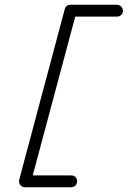

<svg xmlns="http://www.w3.org/2000/svg" viewBox="-20 -693 587 809"><path d="M473 -623H297L118 46H280Q291 46 298 53Q305 60 305 70.5Q305 81 298 88.5Q291 96 280 96H85Q75 96 67.5 88.5Q60 81 60 71Q60 68 61 64L253 -655Q258 -673 278 -673H473Q480 -673 485.5 -669.5Q491 -666 494.5 -660.5Q498 -655 498 -646Q498 -637 490.5 -630Q483 -623 473 -623Z"/></svg>

Font: TT2020Base
Style: Italic
Weight: 400
Italic angle: -15°
Version: Version 0.2.000